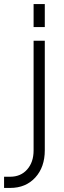

<svg xmlns="http://www.w3.org/2000/svg" viewBox="-90 -740 315 943"><path d="M-70 183V128H-40Q12 128 43.5 92.2Q75 56.5 75 -1V-540H130V-2Q130 81 83.2 132Q36.5 183 -40 183ZM75 -607V-720H130V-607Z"/></svg>

Font: Mohave Light Light
Style: Regular
Weight: 300
Version: Version 2.003